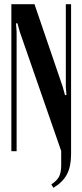

<svg xmlns="http://www.w3.org/2000/svg" viewBox="-20 -719 392 913"><path d="M293 -307V-699H318V14Q318 73 298 110.5Q278 148 234 174L224 158Q250 141 260.5 121.5Q271 102 271 66V-1L74 -568L63 -608H56L59 -568V0H34V-699H144L278 -307L289 -267H296Z"/></svg>

Font: Moniqa Extra Bold Narrow Heading
Style: Regular
Weight: 800
Width: 4
Designer: Rajesh Rajput
Foundry: Rajesh Rajput
Version: Version 1.000;December 15, 2022;FontCreator 14.0.0.2794 32-b